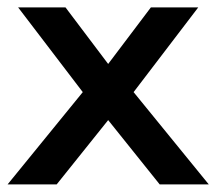

<svg xmlns="http://www.w3.org/2000/svg" viewBox="-30 -485 569 505"><path d="M-10 0 187.7 -242.7 17.7 -465.5H142.3L254.5 -316.8L366.8 -465.5H491.4L321.4 -242.7L519.1 0H390L254.5 -169.1L119.1 0Z"/></svg>

Font: Spartan MB SemBd
Style: Regular
Weight: 600
Designer: Matt Bailey, Mirko Velimirovic
Foundry: Matt Bailey
Version: Version 1.005